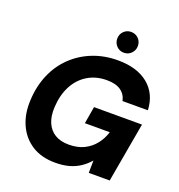

<svg xmlns="http://www.w3.org/2000/svg" viewBox="-159 -1037 1104 1181"><g transform="rotate(20 393.5 -446.0)"><path d="M332 12Q242 12 179.5 -28Q117 -68 85.5 -138Q54 -208 59 -298Q63 -389 95.5 -465.5Q128 -542 185 -597Q242 -652 317.5 -682Q393 -712 482 -712Q608 -712 681 -652Q754 -592 759 -486H593Q584 -528 551 -551Q518 -574 459 -574Q388 -574 333.5 -540.5Q279 -507 248 -447Q217 -387 213 -307Q210 -248 228 -206.5Q246 -165 282.5 -143Q319 -121 373 -121Q430 -121 472 -141.5Q514 -162 542.5 -198Q571 -234 585 -279H422L441 -391H755L686 0H549L550 -81Q524 -51 492 -30Q460 -9 421 1.5Q382 12 332 12ZM498 -768Q470 -768 450.5 -788Q431 -808 431 -836Q431 -865 450.5 -884.5Q470 -904 498 -904Q527 -904 546.5 -884.5Q566 -865 566 -836Q566 -808 546.5 -788Q527 -768 498 -768Z"/></g></svg>

Font: DM Sans Black
Style: Italic
Weight: 900
Italic angle: -10°
Designer: Colophon Foundry, Jonny Pinhorn
Foundry: Colophon Foundry
Version: Version 4.004;gftools[0.9.30]